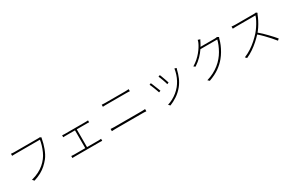

<svg xmlns="http://www.w3.org/2000/svg" viewBox="160 -2253 5650 3776"><g transform="rotate(-30 2985.0 -365.0)"><path d="M839 -664Q835 -656 833.5 -649.5Q832 -643 829 -629Q822 -588 808.5 -538.5Q795 -489 776 -437.5Q757 -386 733 -339.5Q709 -293 681 -257Q635 -200 581.5 -151.5Q528 -103 458 -64Q388 -25 294 4L259 -36Q354 -61 425 -97Q496 -133 550.5 -179.5Q605 -226 647 -281Q685 -330 714 -394Q743 -458 762.5 -523.5Q782 -589 789 -641Q775 -641 732.5 -641Q690 -641 632 -641Q574 -641 510.5 -641Q447 -641 389.5 -641Q332 -641 292 -641Q252 -641 241 -641Q215 -641 195.5 -640.5Q176 -640 157 -639V-686Q170 -685 183 -683.5Q196 -682 211 -681.5Q226 -681 242 -681Q251 -681 282 -681Q313 -681 359 -681Q405 -681 457.5 -681Q510 -681 562.5 -681Q615 -681 660 -681Q705 -681 735.5 -681Q766 -681 774 -681Q783 -681 791 -681.5Q799 -682 808 -684Z M1210 -497Q1226 -496 1244 -495Q1262 -494 1270 -494H1733Q1752 -494 1768 -495Q1784 -496 1798 -497V-453Q1784 -455 1767 -455Q1750 -455 1733 -455H1271Q1263 -455 1244 -455Q1225 -455 1210 -453ZM1478 -30V-470H1518V-30ZM1162 -55Q1178 -54 1194.5 -52.5Q1211 -51 1225 -51H1779Q1795 -51 1810 -52.5Q1825 -54 1839 -55V-9Q1825 -10 1807.5 -10.5Q1790 -11 1779 -11H1225Q1211 -11 1195 -10.5Q1179 -10 1162 -9Z M2185 -629Q2206 -628 2225.5 -626.5Q2245 -625 2268 -625Q2280 -625 2313.5 -625Q2347 -625 2392.5 -625Q2438 -625 2487.5 -625Q2537 -625 2583 -625Q2629 -625 2662.5 -625Q2696 -625 2708 -625Q2733 -625 2755.5 -626.5Q2778 -628 2797 -629V-582Q2778 -584 2755 -584.5Q2732 -585 2708 -585Q2697 -585 2663.5 -585Q2630 -585 2583.5 -585Q2537 -585 2487 -585Q2437 -585 2391 -585Q2345 -585 2312.5 -585Q2280 -585 2268 -585Q2245 -585 2225.5 -584.5Q2206 -584 2185 -582ZM2098 -129Q2120 -128 2140 -126.5Q2160 -125 2186 -125Q2197 -125 2233.5 -125Q2270 -125 2322.5 -125Q2375 -125 2435 -125Q2495 -125 2555.5 -125Q2616 -125 2668 -125Q2720 -125 2757 -125Q2794 -125 2805 -125Q2825 -125 2843.5 -126Q2862 -127 2881 -129V-78Q2862 -80 2842.5 -81Q2823 -82 2805 -82Q2794 -82 2757 -82Q2720 -82 2668 -82Q2616 -82 2555.5 -82Q2495 -82 2435 -82Q2375 -82 2322.5 -82Q2270 -82 2233.5 -82Q2197 -82 2186 -82Q2160 -82 2140 -80.5Q2120 -79 2098 -78Z M3466 -562Q3473 -548 3483.5 -518.5Q3494 -489 3506 -456Q3518 -423 3528 -393.5Q3538 -364 3542 -349L3504 -334Q3501 -350 3491.5 -379.5Q3482 -409 3470 -442.5Q3458 -476 3446.5 -504.5Q3435 -533 3428 -548ZM3823 -518Q3820 -510 3817.5 -502Q3815 -494 3813 -488Q3793 -401 3758.5 -319.5Q3724 -238 3668 -168Q3599 -83 3514 -27Q3429 29 3349 60L3314 25Q3374 6 3432 -25Q3490 -56 3541.5 -98Q3593 -140 3634 -190Q3670 -235 3700 -289.5Q3730 -344 3750 -405.5Q3770 -467 3780 -532ZM3233 -513Q3240 -500 3251.5 -470.5Q3263 -441 3277 -406.5Q3291 -372 3303.5 -340Q3316 -308 3323 -290L3284 -275Q3278 -294 3266 -326.5Q3254 -359 3240.5 -394.5Q3227 -430 3214.5 -458Q3202 -486 3196 -497Z M4850 -628Q4845 -621 4841 -608.5Q4837 -596 4835 -590Q4822 -535 4796 -473.5Q4770 -412 4734.5 -351Q4699 -290 4655 -237Q4590 -157 4495.5 -89.5Q4401 -22 4261 27L4225 -7Q4309 -31 4381 -69Q4453 -107 4514 -155.5Q4575 -204 4621 -260Q4665 -312 4699 -371.5Q4733 -431 4758 -491.5Q4783 -552 4795 -604H4398L4419 -643Q4430 -643 4465.5 -643Q4501 -643 4547.5 -643Q4594 -643 4640 -643Q4686 -643 4720.5 -643Q4755 -643 4764 -643Q4781 -643 4792.5 -644.5Q4804 -646 4812 -650ZM4508 -774Q4499 -759 4491 -742.5Q4483 -726 4477 -714Q4451 -663 4409.5 -600.5Q4368 -538 4306.5 -474.5Q4245 -411 4158 -354L4122 -380Q4186 -418 4238 -464Q4290 -510 4329.5 -558.5Q4369 -607 4396.5 -651.5Q4424 -696 4439 -731Q4443 -740 4449.5 -758Q4456 -776 4458 -790Z M5743 -662Q5740 -657 5734.5 -648Q5729 -639 5727 -633Q5708 -582 5677 -521.5Q5646 -461 5608 -403.5Q5570 -346 5529 -302Q5474 -242 5410 -185Q5346 -128 5274 -79Q5202 -30 5121 6L5089 -28Q5170 -61 5243.5 -108.5Q5317 -156 5382.5 -214Q5448 -272 5503 -333Q5537 -373 5573.5 -426.5Q5610 -480 5639.5 -536.5Q5669 -593 5682 -638Q5675 -638 5642 -638Q5609 -638 5563 -638Q5517 -638 5466 -638Q5415 -638 5369 -638Q5323 -638 5291.5 -638Q5260 -638 5253 -638Q5237 -638 5217 -637Q5197 -636 5181.5 -635.5Q5166 -635 5165 -635V-684Q5166 -684 5181.5 -682.5Q5197 -681 5217 -679.5Q5237 -678 5253 -678Q5260 -678 5290.5 -678Q5321 -678 5365 -678Q5409 -678 5457.5 -678Q5506 -678 5550 -678Q5594 -678 5625 -678Q5656 -678 5665 -678Q5682 -678 5695 -679.5Q5708 -681 5717 -683ZM5542 -330Q5585 -295 5628 -254Q5671 -213 5712 -170Q5753 -127 5789 -88Q5825 -49 5851 -16L5817 14Q5782 -31 5732 -87Q5682 -143 5626 -200Q5570 -257 5515 -303Z"/></g></svg>

Font: Noto Sans SC ExtraLight
Style: Regular
Weight: 250
Designer: Ryoko NISHIZUKA 西塚涼子 (kana, bopomofo & ideographs); Paul D. Hunt (Latin, Greek & Cyrillic); Sandoll Communications 산돌커뮤니
Foundry: Adobe
Version: Version 2.004-H2;hotconv 1.0.118;makeotfexe 2.5.65603